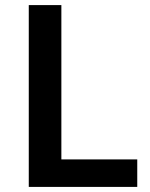

<svg xmlns="http://www.w3.org/2000/svg" viewBox="-20 -734 590 754"><path d="M93 0H519V-108H221V-714H93Z"/></svg>

Font: Noto Sans Bengali SemiBold
Style: Regular
Weight: 600
Designer: Jelle Bosma - Monotype Design Team
Foundry: Monotype Imaging Inc.
Version: Version 2.003